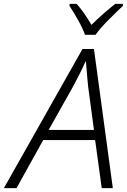

<svg xmlns="http://www.w3.org/2000/svg" viewBox="-74 -967 652 987"><path d="M-54 0H11L148 -247H415L449 0H506L409 -715H350ZM176 -299 301 -521Q318 -554 335 -586.5Q352 -619 365 -650H368Q370 -621 373 -586.5Q376 -552 379 -523L409 -299ZM363 -788H417Q440 -821 484.5 -865.5Q529 -910 558 -937V-947H518Q489 -924 456.5 -895.5Q424 -867 396 -839Q380 -867 360 -896Q340 -925 320 -947H284L283 -937Q303 -907 327 -864.5Q351 -822 363 -788Z"/></svg>

Font: Noto Sans UI Light
Style: Italic
Weight: 300
Italic angle: -12°
Designer: Monotype Design Team
Foundry: Monotype Imaging Inc.
Version: Version 1.901